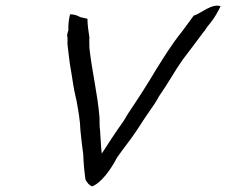

<svg xmlns="http://www.w3.org/2000/svg" viewBox="-20 -666 807 685"><path d="M230 -615C226 -599 223 -579 224 -558L222 -552C220 -546 219 -541 220 -537C222 -527 220 -517 221 -506C225 -474 228 -441 234 -410C239 -379 243 -349 250 -320L253 -307C259 -273 266 -237 267 -200C270 -170 273 -144 277 -115C278 -84 281 -54 285 -25C291 -15 296 -6 309 -1C343 -15 377 -64 397 -103C419 -135 444 -165 466 -198C487 -231 508 -262 531 -295L541 -311C544 -317 547 -322 551 -328C578 -366 603 -412 631 -452C656 -485 682 -519 707 -553C710 -555 712 -558 713 -561C717 -567 724 -577 729 -582C746 -603 758 -625 767 -644C734 -654 699 -619 671 -610L629 -553C595 -511 567 -466 537 -418C505 -364 472 -313 437 -261C431 -252 424 -238 418 -230C392 -194 367 -155 343 -118C340 -145 339 -173 337 -201C335 -216 335 -230 335 -247C328 -333 308 -411 299 -495C299 -508 298 -519 299 -532C296 -553 292 -576 292 -599L266 -605C258 -610 245 -615 230 -615Z"/></svg>

Font: SolarCharger
Style: 552
Weight: 400
Designer: Mew Too
Foundry: Cannot Into Space Fonts/KineticPlasma Fonts
Version: Version 1.100